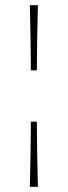

<svg xmlns="http://www.w3.org/2000/svg" viewBox="-20 -720 261 740"><path d="M99 -449Q99 -467 98.5 -503.5Q98 -540 97.5 -581.5Q97 -623 96 -656Q95 -689 95 -700H126Q126 -689 125 -656Q124 -623 123.5 -581.5Q123 -540 122.5 -503.5Q122 -467 122 -449ZM99 -251H122Q122 -233 122.5 -196.5Q123 -160 123.5 -118.5Q124 -77 125 -44Q126 -11 126 0H95Q95 -11 96 -44Q97 -77 97.5 -118.5Q98 -160 98.5 -196.5Q99 -233 99 -251Z"/></svg>

Font: Ojuju ExtraLight
Style: Regular
Weight: 200
Designer: Chisaokwu Joboson, Mirko Velimirovic
Foundry: Udi Foundry
Version: Version 1.000